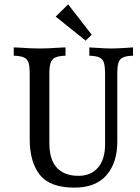

<svg xmlns="http://www.w3.org/2000/svg" viewBox="-20 -844 641 879"><path d="M589 -589Q557 -588 542 -580.5Q527 -573 522 -556Q517 -539 517 -505V-195Q517 -99 467.5 -42Q418 15 321 15Q209 15 162.5 -43.5Q116 -102 116 -207V-505Q116 -539 111 -556Q106 -573 90.5 -580.5Q75 -588 43 -589V-627L67 -626Q122 -622 162 -622Q200 -622 256 -626L280 -627V-589Q248 -588 232.5 -580.5Q217 -573 211.5 -556Q206 -539 206 -505V-188Q206 -113 240.5 -76Q275 -39 339 -39Q396 -39 428.5 -76.5Q461 -114 461 -183V-505Q461 -539 456 -556Q451 -573 436 -580.5Q421 -588 389 -589V-627L421 -625Q467 -622 489 -622Q512 -622 559 -625L589 -627ZM400 -685 372 -658 235 -768 292 -824Z"/></svg>

Font: Gupter Medium
Style: Regular
Weight: 500
Designer: Octavio Pardo
Version: Version 1.000